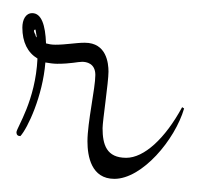

<svg xmlns="http://www.w3.org/2000/svg" viewBox="-20 -271 300 292"><path d="M109 -206C95 -206 81 -203 64 -203C58 -203 54 -204 50 -205C49 -233 43 -251 29 -251C19 -251 14 -241 14 -229C14 -207 22 -191 37 -182C34 -118 6 -78 5 -70C5 -66 7 -64 11 -64C22 -76 45 -125 49 -176C55 -175 61 -174 67 -174C88 -174 98 -177 105 -177C111 -177 125 -175 125 -157C125 -137 113 -85 113 -56C113 -33 119 1 154 1C196 1 246 -58 260 -106L257 -108C231 -60 199 -31 172 -31C142 -31 136 -51 136 -76C136 -87 145 -146 145 -162C145 -175 142 -206 109 -206ZM34 -218C30 -225 32 -226 34 -226C34 -226 35 -221 36 -214C35 -215 34 -216 34 -218Z"/></svg>

Font: Stalemate
Style: Regular
Weight: 400
Designer: Astigmatic (AOETI)
Foundry: Astigmatic (AOETI)
Version: Version 001.000